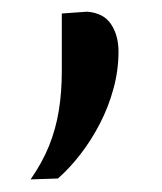

<svg xmlns="http://www.w3.org/2000/svg" viewBox="-20 -142 270 320"><path d="M31 157Q50.5 129 61.8 101Q73 73 78 42.5Q83 12 83 -23.5Q83 -47 83 -71Q83 -95 83 -119.5L125 -122.5Q152.5 -120.5 165 -101.8Q177.5 -83 177.5 -56Q177.5 -25 169.2 5.5Q161 36 146.5 64Q132 92 114 115.2Q96 138.5 76.5 155.5Z"/></svg>

Font: Commissioner Thin
Style: Regular
Weight: 400
Version: Version 1.000